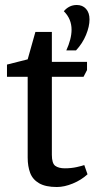

<svg xmlns="http://www.w3.org/2000/svg" viewBox="-20 -744 398 770"><path d="M208 6Q163 6 137 -9Q111 -24 101 -50.5Q91 -77 91 -112V-436H8V-485L91 -506L122 -616H188V-496H329V-463L315 -436H188V-123Q188 -89 201.5 -79Q215 -69 240 -69Q266 -69 288 -74Q310 -79 318 -82L331 -45Q306 -22 272 -8Q238 6 208 6ZM246 -542Q256 -564 261.5 -585Q267 -606 267 -625Q267 -646 259.5 -664.5Q252 -683 236 -699Q246 -711 259 -717.5Q272 -724 288 -724Q311 -724 325 -708.5Q339 -693 339 -666Q339 -638 325 -604Q311 -570 285 -542Z"/></svg>

Font: Faustina Light Medium
Style: Regular
Weight: 500
Version: Version 1.200